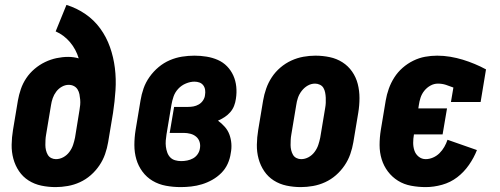

<svg xmlns="http://www.w3.org/2000/svg" viewBox="-20 -755 2040 783"><path d="M207 8Q177 8 148.5 2Q120 -4 96.5 -19Q73 -34 57.5 -57Q42 -80 34.5 -107.5Q27 -135 27.5 -165Q28 -195 33 -225L53 -345Q57 -368 65 -391.5Q73 -415 87 -436Q101 -457 121 -474Q141 -491 164 -502Q187 -513 211 -518Q235 -523 258 -523Q269 -523 280 -521.5Q291 -520 301 -517Q290 -554 265.5 -583Q241 -612 207 -627L251 -735Q293 -722 328.5 -697.5Q364 -673 389 -638.5Q414 -604 428.5 -563Q443 -522 448.5 -477.5Q454 -433 451 -387Q448 -341 441 -295L421 -175Q417 -151 408.5 -126.5Q400 -102 385 -80Q370 -58 350 -40.5Q330 -23 306 -12Q282 -1 256.5 3.5Q231 8 207 8ZM208 -106Q224 -106 238.5 -114Q253 -122 263 -135.5Q273 -149 278 -164Q283 -179 286 -194L304 -305Q306 -316 307 -327Q308 -338 307 -349Q306 -360 304 -370.5Q302 -381 296.5 -390Q291 -399 281.5 -404Q272 -409 260 -409Q246 -409 232.5 -401.5Q219 -394 209.5 -381.5Q200 -369 195 -354.5Q190 -340 188 -326L168 -206Q166 -195 165.5 -184.5Q165 -174 165 -163.5Q165 -153 167.5 -142.5Q170 -132 175 -123.5Q180 -115 189 -110.5Q198 -106 208 -106Z M717 8Q686 8 656.5 2.5Q627 -3 602.5 -17.5Q578 -32 561 -55Q544 -78 536 -105.5Q528 -133 528 -163.5Q528 -194 533 -225L553 -345Q557 -370 565.5 -394.5Q574 -419 590 -441.5Q606 -464 627 -481.5Q648 -499 672.5 -509.5Q697 -520 722.5 -524Q748 -528 773 -528Q798 -528 822.5 -524Q847 -520 868.5 -510.5Q890 -501 906 -484.5Q922 -468 931.5 -447Q941 -426 943.5 -401.5Q946 -377 942 -352Q940 -337 934.5 -323Q929 -309 919 -297.5Q909 -286 896 -277.5Q883 -269 869 -263Q884 -252 896.5 -238Q909 -224 915.5 -206.5Q922 -189 923.5 -169.5Q925 -150 921 -130Q918 -108 908.5 -87Q899 -66 882.5 -49.5Q866 -33 845.5 -21.5Q825 -10 803.5 -3.5Q782 3 760 5.5Q738 8 717 8ZM719 -98Q731 -98 743.5 -100.5Q756 -103 767 -109Q778 -115 785.5 -125.5Q793 -136 795 -148Q798 -163 794 -176Q790 -189 780 -197.5Q770 -206 756.5 -209.5Q743 -213 729 -213H672L690 -319H747Q758 -319 769 -321Q780 -323 790.5 -329Q801 -335 808 -345.5Q815 -356 816 -367Q818 -378 816.5 -388.5Q815 -399 809 -407Q803 -415 793.5 -418.5Q784 -422 773 -422Q756 -422 738 -414.5Q720 -407 707 -393Q694 -379 688 -362Q682 -345 679 -327L659 -207Q657 -195 656 -182Q655 -169 656.5 -157Q658 -145 662 -133.5Q666 -122 674 -113.5Q682 -105 694 -101.5Q706 -98 719 -98Z M1207 8Q1177 8 1148.5 2Q1120 -4 1096.5 -19Q1073 -34 1057.5 -57Q1042 -80 1034.5 -107.5Q1027 -135 1027.5 -165Q1028 -195 1033 -225L1053 -345Q1057 -369 1065.5 -393.5Q1074 -418 1088.5 -440Q1103 -462 1123.5 -479.5Q1144 -497 1168 -508Q1192 -519 1217 -523.5Q1242 -528 1266 -528Q1296 -528 1324.5 -522Q1353 -516 1376.5 -501Q1400 -486 1416 -463Q1432 -440 1439 -412.5Q1446 -385 1446 -355Q1446 -325 1441 -295L1421 -175Q1417 -151 1408.5 -126.5Q1400 -102 1385 -80Q1370 -58 1350 -40.5Q1330 -23 1306 -12Q1282 -1 1256.5 3.5Q1231 8 1207 8ZM1208 -106Q1224 -106 1238.5 -114Q1253 -122 1263 -135.5Q1273 -149 1278 -164Q1283 -179 1286 -194L1306 -314Q1308 -325 1308.5 -335.5Q1309 -346 1308.5 -356.5Q1308 -367 1306 -377.5Q1304 -388 1299 -396.5Q1294 -405 1284.5 -409.5Q1275 -414 1265 -414Q1249 -414 1235 -406Q1221 -398 1210.5 -384.5Q1200 -371 1195 -356Q1190 -341 1188 -326L1168 -206Q1166 -195 1165.5 -184.5Q1165 -174 1165 -163.5Q1165 -153 1167.5 -142.5Q1170 -132 1175 -123.5Q1180 -115 1189 -110.5Q1198 -106 1208 -106Z M1716 8Q1686 8 1656.5 2.5Q1627 -3 1603 -18Q1579 -33 1562 -55.5Q1545 -78 1536.5 -105.5Q1528 -133 1528 -163.5Q1528 -194 1533 -225L1553 -345Q1557 -369 1565.5 -393Q1574 -417 1588 -439Q1602 -461 1622 -478.5Q1642 -496 1665.5 -507.5Q1689 -519 1713.5 -523.5Q1738 -528 1763 -528Q1790 -528 1816.5 -523.5Q1843 -519 1867.5 -511.5Q1892 -504 1916 -494Q1940 -484 1962 -472L1940 -339H1819L1829 -398Q1814 -404 1798.5 -409Q1783 -414 1766 -414Q1750 -414 1735.5 -406Q1721 -398 1710.5 -385Q1700 -372 1695 -356.5Q1690 -341 1688 -326L1686 -313H1803L1785 -207H1668V-206Q1665 -189 1665 -172.5Q1665 -156 1670 -141Q1675 -126 1687.5 -116Q1700 -106 1716 -106Q1731 -106 1746 -112.5Q1761 -119 1772.5 -130.5Q1784 -142 1792 -156Q1800 -170 1805 -185L1925 -143Q1913 -112 1892.5 -82.5Q1872 -53 1844.5 -32Q1817 -11 1783 -1.5Q1749 8 1716 8Z"/></svg>

Font: Iosevka Curly Slab Heavy
Style: Italic
Weight: 900
Italic angle: -9°
Monospace: yes
Designer: Belleve Invis
Foundry: Belleve Invis
Version: Version 22.1.2; ttfautohint (v1.8.4)